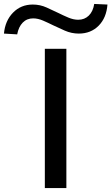

<svg xmlns="http://www.w3.org/2000/svg" viewBox="-113 -952 564 972"><path d="M114 0V-705H223V0ZM-26 -778 -93 -782Q-87 -847 -47 -888Q-7 -929 53 -929Q90 -929 123 -914Q156 -899 183 -886Q207 -874 233 -863Q259 -852 283 -852Q315 -852 336.5 -873Q358 -894 364 -932L431 -929Q426 -862 386.5 -822Q347 -782 286 -782Q249 -782 215 -797Q181 -812 156 -824Q132 -836 105.5 -847.5Q79 -859 55 -859Q23 -859 2 -837.5Q-19 -816 -26 -778Z"/></svg>

Font: Nunito Sans 10pt Expanded Medium
Style: Regular
Weight: 500
Width: 7
Designer: Vernon Adams
Foundry: Vernon Adams
Version: Version 3.101;gftools[0.9.27]